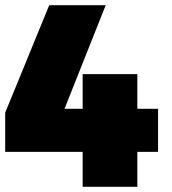

<svg xmlns="http://www.w3.org/2000/svg" viewBox="-30 -721 665 741"><path d="M-10 -135V-286L160 -701H378L182 -208L120 -301H580V-135ZM289 -435H500V0H289Z"/></svg>

Font: Alexandria Black
Style: Regular
Weight: 900
Designer: Mohamed Gaber
Foundry: Kief Type Foundry
Version: Version 5.100